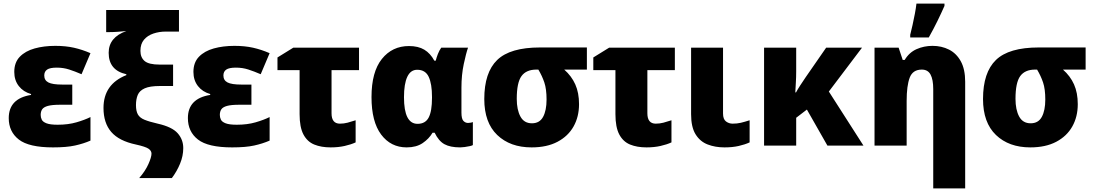

<svg xmlns="http://www.w3.org/2000/svg" viewBox="-20 -816 6129 1076"><path d="M385 -342V-229H318Q272 -229 248.5 -222.5Q225 -216 216.5 -203.5Q208 -191 208 -172Q208 -158 214 -145.5Q220 -133 240.5 -125Q261 -117 303 -117Q362 -117 408.5 -130.5Q455 -144 487 -160V-28Q448 -11 400.5 -0.5Q353 10 277 10Q142 10 85.5 -34Q29 -78 29 -154Q29 -264 154 -284V-289Q111 -301 85.5 -333.5Q60 -366 60 -413Q60 -466 91 -498Q122 -530 174 -544.5Q226 -559 290 -559Q348 -559 394.5 -548.5Q441 -538 487 -518L437 -400Q400 -416 367.5 -426.5Q335 -437 298 -437Q260 -437 244 -426Q228 -415 228 -393Q228 -366 251 -354Q274 -342 329 -342Z M560 -211Q560 -344 688 -395V-400Q589 -422 589 -520Q589 -607 688 -642Q669 -640 642 -638Q615 -636 591 -636H575V-760H983V-639H909Q872 -639 839.5 -628Q807 -617 787 -593.5Q767 -570 767 -531Q767 -494 790.5 -474Q814 -454 875 -454H950V-334H876Q820 -334 791 -321Q762 -308 752 -284Q742 -260 742 -227Q742 -194 752.5 -175Q763 -156 789.5 -145Q816 -134 864 -123Q944 -105 975.5 -69.5Q1007 -34 1007 14Q1007 58 989 101.5Q971 145 943 182H760Q794 143 811.5 104Q829 65 829 45Q829 29 812.5 17.5Q796 6 742 -6Q647 -26 603.5 -76.5Q560 -127 560 -211Z M1389 -342V-229H1322Q1276 -229 1252.5 -222.5Q1229 -216 1220.5 -203.5Q1212 -191 1212 -172Q1212 -158 1218 -145.5Q1224 -133 1244.5 -125Q1265 -117 1307 -117Q1366 -117 1412.5 -130.5Q1459 -144 1491 -160V-28Q1452 -11 1404.5 -0.5Q1357 10 1281 10Q1146 10 1089.5 -34Q1033 -78 1033 -154Q1033 -264 1158 -284V-289Q1115 -301 1089.5 -333.5Q1064 -366 1064 -413Q1064 -466 1095 -498Q1126 -530 1178 -544.5Q1230 -559 1294 -559Q1352 -559 1398.5 -548.5Q1445 -538 1491 -518L1441 -400Q1404 -416 1371.5 -426.5Q1339 -437 1302 -437Q1264 -437 1248 -426Q1232 -415 1232 -393Q1232 -366 1255 -354Q1278 -342 1333 -342Z M1992 -549V-423H1838V-181Q1838 -123 1885 -123Q1907 -123 1928 -128.5Q1949 -134 1973 -142V-18Q1947 -6 1911.5 2Q1876 10 1833 10Q1780 10 1741 -6Q1702 -22 1680.5 -62.5Q1659 -103 1659 -176V-423H1535V-494L1624 -549Z M2259 10Q2170 10 2116 -62Q2062 -134 2062 -272Q2062 -413 2120 -485.5Q2178 -558 2272 -558Q2324 -558 2358 -537.5Q2392 -517 2414 -476H2422Q2426 -493 2434 -513.5Q2442 -534 2453 -549H2603Q2592 -518 2579 -457Q2566 -396 2566 -325V-185Q2566 -150 2577 -138.5Q2588 -127 2603 -127Q2609 -127 2617.5 -128.5Q2626 -130 2630 -132V-3Q2626 0 2612.5 3Q2599 6 2584 8Q2569 10 2559 10Q2503 10 2470.5 -8Q2438 -26 2416 -72H2404Q2384 -38 2348.5 -14Q2313 10 2259 10ZM2320 -122Q2364 -122 2382.5 -157.5Q2401 -193 2401 -268V-273Q2401 -346 2382.5 -385.5Q2364 -425 2318 -425Q2281 -425 2262.5 -385.5Q2244 -346 2244 -271Q2244 -122 2320 -122Z M3225 -232Q3225 -162 3194.5 -107.5Q3164 -53 3104.5 -21.5Q3045 10 2959 10Q2839 10 2766.5 -59.5Q2694 -129 2694 -261Q2694 -410 2766.5 -480Q2839 -550 3006 -550H3269V-426H3142Q3183 -390 3204 -343Q3225 -296 3225 -232ZM2876 -262Q2876 -201 2896.5 -163Q2917 -125 2961 -125Q3004 -125 3023.5 -161Q3043 -197 3043 -258Q3043 -317 3030.5 -354Q3018 -391 2997 -426H2986Q2929 -426 2902.5 -389.5Q2876 -353 2876 -262Z M3762 -549V-423H3608V-181Q3608 -123 3655 -123Q3677 -123 3698 -128.5Q3719 -134 3743 -142V-18Q3717 -6 3681.5 2Q3646 10 3603 10Q3550 10 3511 -6Q3472 -22 3450.5 -62.5Q3429 -103 3429 -176V-423H3305V-494L3394 -549Z M4032 -549V-180Q4032 -148 4048.5 -135.5Q4065 -123 4086 -123Q4111 -123 4132 -128Q4153 -133 4181 -142V-18Q4155 -6 4120 2Q4085 10 4040 10Q3988 10 3945.5 -6.5Q3903 -23 3878 -63.5Q3853 -104 3853 -176V-549Z M4811 -549 4625 -303 4819 0H4617L4502 -202L4442 -156V0H4262V-549H4442V-417Q4442 -382 4440 -352Q4438 -322 4437 -298H4441Q4450 -315 4464 -336.5Q4478 -358 4495 -383L4610 -549Z M5206 -559Q5257 -559 5298.5 -538Q5340 -517 5364.5 -472.5Q5389 -428 5389 -358V240H5210V-317Q5210 -370 5195 -398Q5180 -426 5146 -426Q5095 -426 5078 -380.5Q5061 -335 5061 -250V0H4881V-549H5016L5039 -480H5050Q5075 -522 5116.5 -540.5Q5158 -559 5206 -559ZM5081 -606V-621Q5087 -644 5094 -675.5Q5101 -707 5107 -738.5Q5113 -770 5116 -796H5273V-783Q5255 -742 5233.5 -698Q5212 -654 5185 -606Z M6020 -232Q6020 -162 5989.5 -107.5Q5959 -53 5899.5 -21.5Q5840 10 5754 10Q5634 10 5561.5 -59.5Q5489 -129 5489 -261Q5489 -410 5561.5 -480Q5634 -550 5801 -550H6064V-426H5937Q5978 -390 5999 -343Q6020 -296 6020 -232ZM5671 -262Q5671 -201 5691.5 -163Q5712 -125 5756 -125Q5799 -125 5818.5 -161Q5838 -197 5838 -258Q5838 -317 5825.5 -354Q5813 -391 5792 -426H5781Q5724 -426 5697.5 -389.5Q5671 -353 5671 -262Z"/></svg>

Font: Noto Sans Disp ExtBd
Style: Regular
Weight: 800
Designer: Monotype Design Team
Foundry: Monotype Imaging Inc.
Version: Version 2.000;GOOG;noto-source:20170915:90ef993387c0; ttfaut